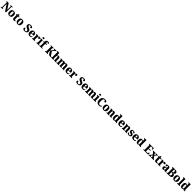

<svg xmlns="http://www.w3.org/2000/svg" viewBox="2873 -8358 15954 15954"><g transform="rotate(45 10850.5 -381.0)"><path d="M23 0V-56H50Q68 -56 81.5 -60Q95 -64 102 -77.5Q109 -91 109 -119V-599Q109 -625 102 -637.5Q95 -650 83 -654Q71 -658 57 -658H23V-714H255L574 -228V-599Q574 -622 567.5 -635Q561 -648 549.5 -653Q538 -658 524 -658H489V-714H736V-658H701Q686 -658 674.5 -652.5Q663 -647 656.5 -633Q650 -619 650 -595V0H546L185 -547V-119Q185 -91 190 -77.5Q195 -64 206.5 -60Q218 -56 235 -56H271V0Z M1039 10Q922 10 855 -59.5Q788 -129 788 -270Q788 -411 852.5 -480.5Q917 -550 1042 -550Q1159 -550 1226.5 -480.5Q1294 -411 1294 -270Q1294 -129 1229.5 -59.5Q1165 10 1039 10ZM1041 -56Q1073 -56 1091.5 -80.5Q1110 -105 1118 -153Q1126 -201 1126 -270Q1126 -376 1107 -429.5Q1088 -483 1040 -483Q994 -483 975 -429.5Q956 -376 956 -270Q956 -165 975.5 -110.5Q995 -56 1041 -56Z M1578 10Q1506 10 1465.5 -25.5Q1425 -61 1425 -149V-467H1355V-519Q1391 -520 1416.5 -534.5Q1442 -549 1455 -565Q1469 -579 1480 -603Q1491 -627 1498 -660H1591V-536H1709V-467H1591V-163Q1591 -120 1603 -99.5Q1615 -79 1648 -79Q1667 -79 1685 -81.5Q1703 -84 1718 -88V-18Q1702 -10 1666 0Q1630 10 1578 10Z M2028 10Q1911 10 1844 -59.5Q1777 -129 1777 -270Q1777 -411 1841.5 -480.5Q1906 -550 2031 -550Q2148 -550 2215.5 -480.5Q2283 -411 2283 -270Q2283 -129 2218.5 -59.5Q2154 10 2028 10ZM2030 -56Q2062 -56 2080.5 -80.5Q2099 -105 2107 -153Q2115 -201 2115 -270Q2115 -376 2096 -429.5Q2077 -483 2029 -483Q1983 -483 1964 -429.5Q1945 -376 1945 -270Q1945 -165 1964.5 -110.5Q1984 -56 2030 -56Z M2845 10Q2774 10 2728.5 -3Q2683 -16 2657 -37Q2631 -58 2621 -82.5Q2611 -107 2611 -129Q2611 -167 2627 -189Q2643 -211 2669 -220Q2695 -229 2725 -229Q2725 -168 2745 -128.5Q2765 -89 2796.5 -70.5Q2828 -52 2863 -52Q2915 -52 2943 -83Q2971 -114 2971 -156Q2971 -190 2951.5 -214Q2932 -238 2896 -258.5Q2860 -279 2809 -301Q2740 -332 2701 -365.5Q2662 -399 2646 -439Q2630 -479 2630 -525Q2630 -587 2662 -631.5Q2694 -676 2749 -700Q2804 -724 2873 -724Q2946 -724 2992 -706Q3038 -688 3060.5 -660Q3083 -632 3083 -601Q3083 -566 3054.5 -542.5Q3026 -519 2958 -519Q2958 -553 2946.5 -585.5Q2935 -618 2911.5 -639.5Q2888 -661 2854 -661Q2816 -661 2791 -639Q2766 -617 2766 -574Q2766 -549 2778.5 -526.5Q2791 -504 2826 -480.5Q2861 -457 2928 -428Q2996 -399 3035.5 -366Q3075 -333 3092 -294Q3109 -255 3109 -206Q3109 -141 3076.5 -92.5Q3044 -44 2984.5 -17Q2925 10 2845 10Z M3434 10Q3307 10 3244 -62.5Q3181 -135 3181 -265Q3181 -406 3244.5 -478Q3308 -550 3423 -550Q3530 -550 3591.5 -488.5Q3653 -427 3653 -308V-256H3348Q3350 -158 3382 -112.5Q3414 -67 3475 -67Q3523 -67 3552.5 -92.5Q3582 -118 3597 -155Q3613 -150 3623.5 -138.5Q3634 -127 3634 -108Q3634 -81 3614 -53.5Q3594 -26 3550 -8Q3506 10 3434 10ZM3489 -322Q3489 -398 3474.5 -440Q3460 -482 3427 -482Q3393 -482 3371.5 -441Q3350 -400 3350 -322Z M3702 0V-56H3706Q3728 -56 3743 -61Q3758 -66 3766.5 -81.5Q3775 -97 3775 -128V-412Q3775 -442 3768 -456.5Q3761 -471 3747 -475.5Q3733 -480 3713 -480H3709V-536H3914L3933 -440H3938Q3953 -477 3973 -501Q3993 -525 4019.5 -536.5Q4046 -548 4083 -548Q4137 -548 4161 -522Q4185 -496 4185 -456Q4185 -407 4150 -384Q4115 -361 4055 -361Q4055 -389 4052 -407.5Q4049 -426 4040 -436Q4031 -446 4013 -446Q3995 -446 3981.5 -431Q3968 -416 3959 -391Q3950 -366 3945.5 -336Q3941 -306 3941 -276V-123Q3941 -94 3948.5 -79.5Q3956 -65 3970 -60.5Q3984 -56 4001 -56H4033V0Z M4212 0V-56H4223Q4242 -56 4256 -62.5Q4270 -69 4277.5 -84.5Q4285 -100 4285 -128V-413Q4285 -440 4277 -454Q4269 -468 4255 -474Q4241 -480 4224 -480H4208V-536H4450V-127Q4450 -99 4458 -83.5Q4466 -68 4480.5 -62Q4495 -56 4513 -56H4523V0ZM4363 -624Q4325 -624 4299 -642.5Q4273 -661 4273 -698Q4273 -737 4299 -754.5Q4325 -772 4363 -772Q4400 -772 4427.5 -754.5Q4455 -737 4455 -698Q4455 -661 4427.5 -642.5Q4400 -624 4363 -624Z M4556 0V-56H4580Q4591 -56 4605.5 -60Q4620 -64 4631 -77.5Q4642 -91 4642 -119V-462H4560V-536H4642V-569Q4642 -664 4688.5 -716.5Q4735 -769 4844 -769Q4909 -769 4943 -757.5Q4977 -746 4989.5 -729.5Q5002 -713 5002 -695Q5002 -676 4992.5 -659.5Q4983 -643 4958.5 -633Q4934 -623 4888 -623Q4888 -638 4885.5 -658Q4883 -678 4875 -693.5Q4867 -709 4852 -709Q4830 -709 4818.5 -683Q4807 -657 4807 -590V-536H4935V-462H4807V-119Q4807 -91 4817.5 -77.5Q4828 -64 4842.5 -60Q4857 -56 4870 -56H4917V0Z M5220 0V-56H5255Q5269 -56 5280.5 -61Q5292 -66 5299 -78Q5306 -90 5306 -110V-606Q5306 -625 5300 -636Q5294 -647 5283.5 -652.5Q5273 -658 5259 -658H5220V-714H5549V-658H5520Q5508 -658 5498 -652.5Q5488 -647 5482.5 -635.5Q5477 -624 5477 -604V-349L5615 -523Q5634 -547 5646.5 -564.5Q5659 -582 5665.5 -597.5Q5672 -613 5672 -628Q5672 -645 5659.5 -652Q5647 -659 5616 -659V-714H5885V-659Q5859 -659 5835.5 -648Q5812 -637 5790.5 -617.5Q5769 -598 5747 -573L5621 -430L5807 -142Q5828 -110 5844 -91Q5860 -72 5875.5 -64Q5891 -56 5912 -56H5917V0H5840Q5791 0 5757.5 -6Q5724 -12 5701 -26Q5678 -40 5659 -63.5Q5640 -87 5620 -122L5509 -313L5477 -280V-110Q5477 -91 5484 -79Q5491 -67 5502.5 -61.5Q5514 -56 5528 -56H5549V0Z M5934 0V-56H5939Q5958 -56 5973 -60.5Q5988 -65 5996.5 -80Q6005 -95 6005 -124V-645Q6005 -671 5993.5 -683.5Q5982 -696 5967.5 -700Q5953 -704 5943 -704H5930V-760H6171V-599Q6171 -575 6170.5 -550.5Q6170 -526 6169 -505.5Q6168 -485 6167 -472H6174Q6185 -493 6202.5 -510.5Q6220 -528 6247 -539Q6274 -550 6313 -550Q6391 -550 6429 -504.5Q6467 -459 6467 -357V-126Q6467 -96 6473 -81Q6479 -66 6491.5 -61Q6504 -56 6525 -56H6528V0H6301V-325Q6301 -389 6287.5 -424Q6274 -459 6239 -459Q6212 -459 6197 -437Q6182 -415 6177 -380Q6172 -345 6172 -306V-121Q6172 -93 6179 -79Q6186 -65 6199.5 -60.5Q6213 -56 6233 -56H6237V0Z M6567 0V-56H6573Q6594 -56 6608.5 -60.5Q6623 -65 6631 -80Q6639 -95 6639 -124V-419Q6639 -447 6631 -461Q6623 -475 6608.5 -479.5Q6594 -484 6574 -484H6570V-536H6788L6800 -467H6805Q6825 -505 6859 -527.5Q6893 -550 6957 -550Q6991 -550 7017.5 -541Q7044 -532 7063 -514Q7082 -496 7093 -467H7097Q7115 -505 7151.5 -527.5Q7188 -550 7246 -550Q7322 -550 7364 -504.5Q7406 -459 7406 -357V-126Q7406 -96 7412 -81Q7418 -66 7431 -61Q7444 -56 7465 -56H7468V0H7241V-325Q7241 -389 7226.5 -424Q7212 -459 7176 -459Q7151 -459 7135 -439.5Q7119 -420 7111.5 -388Q7104 -356 7104 -318V-126Q7104 -96 7110 -81Q7116 -66 7128.5 -61Q7141 -56 7162 -56H7166V0H6939V-325Q6939 -389 6926 -424Q6913 -459 6876 -459Q6850 -459 6834 -437.5Q6818 -416 6811 -381.5Q6804 -347 6804 -306V-121Q6804 -93 6811 -79Q6818 -65 6832 -60.5Q6846 -56 6867 -56H6870V0Z M7785 10Q7658 10 7595 -62.5Q7532 -135 7532 -265Q7532 -406 7595.5 -478Q7659 -550 7774 -550Q7881 -550 7942.5 -488.5Q8004 -427 8004 -308V-256H7699Q7701 -158 7733 -112.5Q7765 -67 7826 -67Q7874 -67 7903.5 -92.5Q7933 -118 7948 -155Q7964 -150 7974.5 -138.5Q7985 -127 7985 -108Q7985 -81 7965 -53.5Q7945 -26 7901 -8Q7857 10 7785 10ZM7840 -322Q7840 -398 7825.5 -440Q7811 -482 7778 -482Q7744 -482 7722.5 -441Q7701 -400 7701 -322Z M8053 0V-56H8057Q8079 -56 8094 -61Q8109 -66 8117.5 -81.5Q8126 -97 8126 -128V-412Q8126 -442 8119 -456.5Q8112 -471 8098 -475.5Q8084 -480 8064 -480H8060V-536H8265L8284 -440H8289Q8304 -477 8324 -501Q8344 -525 8370.5 -536.5Q8397 -548 8434 -548Q8488 -548 8512 -522Q8536 -496 8536 -456Q8536 -407 8501 -384Q8466 -361 8406 -361Q8406 -389 8403 -407.5Q8400 -426 8391 -436Q8382 -446 8364 -446Q8346 -446 8332.5 -431Q8319 -416 8310 -391Q8301 -366 8296.5 -336Q8292 -306 8292 -276V-123Q8292 -94 8299.5 -79.5Q8307 -65 8321 -60.5Q8335 -56 8352 -56H8384V0Z M9071 10Q9000 10 8954.5 -3Q8909 -16 8883 -37Q8857 -58 8847 -82.5Q8837 -107 8837 -129Q8837 -167 8853 -189Q8869 -211 8895 -220Q8921 -229 8951 -229Q8951 -168 8971 -128.5Q8991 -89 9022.5 -70.5Q9054 -52 9089 -52Q9141 -52 9169 -83Q9197 -114 9197 -156Q9197 -190 9177.5 -214Q9158 -238 9122 -258.5Q9086 -279 9035 -301Q8966 -332 8927 -365.5Q8888 -399 8872 -439Q8856 -479 8856 -525Q8856 -587 8888 -631.5Q8920 -676 8975 -700Q9030 -724 9099 -724Q9172 -724 9218 -706Q9264 -688 9286.5 -660Q9309 -632 9309 -601Q9309 -566 9280.5 -542.5Q9252 -519 9184 -519Q9184 -553 9172.5 -585.5Q9161 -618 9137.5 -639.5Q9114 -661 9080 -661Q9042 -661 9017 -639Q8992 -617 8992 -574Q8992 -549 9004.5 -526.5Q9017 -504 9052 -480.5Q9087 -457 9154 -428Q9222 -399 9261.5 -366Q9301 -333 9318 -294Q9335 -255 9335 -206Q9335 -141 9302.5 -92.5Q9270 -44 9210.5 -17Q9151 10 9071 10Z M9660 10Q9533 10 9470 -62.5Q9407 -135 9407 -265Q9407 -406 9470.5 -478Q9534 -550 9649 -550Q9756 -550 9817.5 -488.5Q9879 -427 9879 -308V-256H9574Q9576 -158 9608 -112.5Q9640 -67 9701 -67Q9749 -67 9778.5 -92.5Q9808 -118 9823 -155Q9839 -150 9849.5 -138.5Q9860 -127 9860 -108Q9860 -81 9840 -53.5Q9820 -26 9776 -8Q9732 10 9660 10ZM9715 -322Q9715 -398 9700.5 -440Q9686 -482 9653 -482Q9619 -482 9597.5 -441Q9576 -400 9576 -322Z M9930 0V-56H9936Q9957 -56 9971.5 -60.5Q9986 -65 9994 -80Q10002 -95 10002 -124V-419Q10002 -447 9994 -461Q9986 -475 9971.5 -479.5Q9957 -484 9937 -484H9933V-536H10151L10163 -467H10168Q10188 -505 10222 -527.5Q10256 -550 10320 -550Q10354 -550 10380.5 -541Q10407 -532 10426 -514Q10445 -496 10456 -467H10460Q10478 -505 10514.5 -527.5Q10551 -550 10609 -550Q10685 -550 10727 -504.5Q10769 -459 10769 -357V-126Q10769 -96 10775 -81Q10781 -66 10794 -61Q10807 -56 10828 -56H10831V0H10604V-325Q10604 -389 10589.5 -424Q10575 -459 10539 -459Q10514 -459 10498 -439.5Q10482 -420 10474.5 -388Q10467 -356 10467 -318V-126Q10467 -96 10473 -81Q10479 -66 10491.5 -61Q10504 -56 10525 -56H10529V0H10302V-325Q10302 -389 10289 -424Q10276 -459 10239 -459Q10213 -459 10197 -437.5Q10181 -416 10174 -381.5Q10167 -347 10167 -306V-121Q10167 -93 10174 -79Q10181 -65 10195 -60.5Q10209 -56 10230 -56H10233V0Z M10867 0V-56H10878Q10897 -56 10911 -62.5Q10925 -69 10932.5 -84.5Q10940 -100 10940 -128V-413Q10940 -440 10932 -454Q10924 -468 10910 -474Q10896 -480 10879 -480H10863V-536H11105V-127Q11105 -99 11113 -83.5Q11121 -68 11135.5 -62Q11150 -56 11168 -56H11178V0ZM11018 -624Q10980 -624 10954 -642.5Q10928 -661 10928 -698Q10928 -737 10954 -754.5Q10980 -772 11018 -772Q11055 -772 11082.5 -754.5Q11110 -737 11110 -698Q11110 -661 11082.5 -642.5Q11055 -624 11018 -624Z M11578 10Q11468 10 11394.5 -36Q11321 -82 11284 -164.5Q11247 -247 11247 -358Q11247 -467 11284.5 -549Q11322 -631 11396.5 -677.5Q11471 -724 11580 -724Q11655 -724 11704.5 -708Q11754 -692 11779 -665.5Q11804 -639 11804 -606Q11804 -568 11771 -542Q11738 -516 11672 -516Q11672 -550 11662.5 -582Q11653 -614 11631 -635.5Q11609 -657 11571 -657Q11517 -657 11485.5 -622Q11454 -587 11440.5 -520Q11427 -453 11427 -358Q11427 -259 11444.5 -195.5Q11462 -132 11501.5 -102Q11541 -72 11607 -72Q11656 -72 11690.5 -87.5Q11725 -103 11749 -126Q11773 -149 11789 -172Q11796 -165 11800 -152Q11804 -139 11804 -128Q11804 -106 11793.5 -82Q11783 -58 11758 -37Q11733 -16 11689 -3Q11645 10 11578 10Z M12135 10Q12018 10 11951 -59.5Q11884 -129 11884 -270Q11884 -411 11948.5 -480.5Q12013 -550 12138 -550Q12255 -550 12322.5 -480.5Q12390 -411 12390 -270Q12390 -129 12325.5 -59.5Q12261 10 12135 10ZM12137 -56Q12169 -56 12187.5 -80.5Q12206 -105 12214 -153Q12222 -201 12222 -270Q12222 -376 12203 -429.5Q12184 -483 12136 -483Q12090 -483 12071 -429.5Q12052 -376 12052 -270Q12052 -165 12071.5 -110.5Q12091 -56 12137 -56Z M12446 0V-56H12451Q12472 -56 12487 -60.5Q12502 -65 12509.5 -80Q12517 -95 12517 -124V-416Q12517 -444 12510 -457.5Q12503 -471 12489 -475.5Q12475 -480 12455 -480H12451V-536H12667L12680 -467H12684Q12704 -504 12735.5 -527Q12767 -550 12826 -550Q12901 -550 12940 -504.5Q12979 -459 12979 -357V-126Q12979 -96 12985 -81Q12991 -66 13003.5 -61Q13016 -56 13037 -56H13041V0H12814V-325Q12814 -389 12801.5 -424.5Q12789 -460 12754 -460Q12728 -460 12712 -438Q12696 -416 12689.5 -381.5Q12683 -347 12683 -306V-121Q12683 -93 12690 -79Q12697 -65 12711 -60.5Q12725 -56 12745 -56H12749V0Z M13294 10Q13233 10 13190.5 -19Q13148 -48 13125.5 -109.5Q13103 -171 13103 -267Q13103 -364 13125.5 -426Q13148 -488 13190 -518Q13232 -548 13292 -548Q13344 -548 13375 -527.5Q13406 -507 13426 -476H13430Q13429 -499 13428.5 -529.5Q13428 -560 13428 -588V-643Q13428 -670 13417.5 -683Q13407 -696 13390.5 -700Q13374 -704 13353 -704H13345V-760H13594V-134Q13594 -104 13602 -86.5Q13610 -69 13625.5 -62.5Q13641 -56 13663 -56H13671V0H13473L13444 -75H13439Q13418 -35 13383.5 -12.5Q13349 10 13294 10ZM13345 -67Q13393 -67 13410.5 -117.5Q13428 -168 13428 -269Q13428 -367 13410.5 -420Q13393 -473 13345 -473Q13318 -473 13301.5 -449.5Q13285 -426 13277.5 -380Q13270 -334 13270 -268Q13270 -167 13287 -117Q13304 -67 13345 -67Z M13980 10Q13853 10 13790 -62.5Q13727 -135 13727 -265Q13727 -406 13790.5 -478Q13854 -550 13969 -550Q14076 -550 14137.5 -488.5Q14199 -427 14199 -308V-256H13894Q13896 -158 13928 -112.5Q13960 -67 14021 -67Q14069 -67 14098.5 -92.5Q14128 -118 14143 -155Q14159 -150 14169.5 -138.5Q14180 -127 14180 -108Q14180 -81 14160 -53.5Q14140 -26 14096 -8Q14052 10 13980 10ZM14035 -322Q14035 -398 14020.5 -440Q14006 -482 13973 -482Q13939 -482 13917.5 -441Q13896 -400 13896 -322Z M14250 0V-56H14255Q14276 -56 14291 -60.5Q14306 -65 14313.5 -80Q14321 -95 14321 -124V-416Q14321 -444 14314 -457.5Q14307 -471 14293 -475.5Q14279 -480 14259 -480H14255V-536H14471L14484 -467H14488Q14508 -504 14539.5 -527Q14571 -550 14630 -550Q14705 -550 14744 -504.5Q14783 -459 14783 -357V-126Q14783 -96 14789 -81Q14795 -66 14807.5 -61Q14820 -56 14841 -56H14845V0H14618V-325Q14618 -389 14605.5 -424.5Q14593 -460 14558 -460Q14532 -460 14516 -438Q14500 -416 14493.5 -381.5Q14487 -347 14487 -306V-121Q14487 -93 14494 -79Q14501 -65 14515 -60.5Q14529 -56 14549 -56H14553V0Z M15090 10Q15017 10 14974 -5Q14931 -20 14913 -46Q14895 -72 14895 -105Q14895 -133 14907.5 -149.5Q14920 -166 14940.5 -173.5Q14961 -181 14986 -181Q14986 -116 15015 -85Q15044 -54 15093 -54Q15139 -54 15159 -73Q15179 -92 15179 -120Q15179 -140 15167 -154.5Q15155 -169 15130.5 -181.5Q15106 -194 15066 -208Q15011 -227 14974 -249.5Q14937 -272 14919 -304Q14901 -336 14901 -385Q14901 -468 14959 -508.5Q15017 -549 15112 -549Q15174 -549 15211 -535Q15248 -521 15265.5 -499Q15283 -477 15283 -453Q15283 -419 15260 -402Q15237 -385 15187 -385Q15187 -434 15162 -460Q15137 -486 15098 -486Q15066 -486 15046.5 -471.5Q15027 -457 15027 -429Q15027 -398 15051 -380.5Q15075 -363 15140 -340Q15190 -322 15227 -301Q15264 -280 15284 -248Q15304 -216 15304 -166Q15304 -86 15249.5 -38Q15195 10 15090 10Z M15623 10Q15496 10 15433 -62.5Q15370 -135 15370 -265Q15370 -406 15433.5 -478Q15497 -550 15612 -550Q15719 -550 15780.5 -488.5Q15842 -427 15842 -308V-256H15537Q15539 -158 15571 -112.5Q15603 -67 15664 -67Q15712 -67 15741.5 -92.5Q15771 -118 15786 -155Q15802 -150 15812.5 -138.5Q15823 -127 15823 -108Q15823 -81 15803 -53.5Q15783 -26 15739 -8Q15695 10 15623 10ZM15678 -322Q15678 -398 15663.5 -440Q15649 -482 15616 -482Q15582 -482 15560.5 -441Q15539 -400 15539 -322Z M16108 10Q16047 10 16004.5 -19Q15962 -48 15939.5 -109.5Q15917 -171 15917 -267Q15917 -364 15939.5 -426Q15962 -488 16004 -518Q16046 -548 16106 -548Q16158 -548 16189 -527.5Q16220 -507 16240 -476H16244Q16243 -499 16242.5 -529.5Q16242 -560 16242 -588V-643Q16242 -670 16231.5 -683Q16221 -696 16204.5 -700Q16188 -704 16167 -704H16159V-760H16408V-134Q16408 -104 16416 -86.5Q16424 -69 16439.5 -62.5Q16455 -56 16477 -56H16485V0H16287L16258 -75H16253Q16232 -35 16197.5 -12.5Q16163 10 16108 10ZM16159 -67Q16207 -67 16224.5 -117.5Q16242 -168 16242 -269Q16242 -367 16224.5 -420Q16207 -473 16159 -473Q16132 -473 16115.5 -449.5Q16099 -426 16091.5 -380Q16084 -334 16084 -268Q16084 -167 16101 -117Q16118 -67 16159 -67Z M16783 0V-56H16824Q16839 -56 16849 -62Q16859 -68 16864 -80Q16869 -92 16869 -109V-600Q16869 -626 16862.5 -638Q16856 -650 16845.5 -654Q16835 -658 16822 -658H16783V-714H17323L17326 -527H17253L17249 -575Q17247 -601 17240 -617.5Q17233 -634 17219.5 -642Q17206 -650 17182 -650H17039V-405H17261V-342H17039V-64H17209Q17231 -64 17245 -73.5Q17259 -83 17267.5 -100Q17276 -117 17279 -139L17286 -187H17358L17351 0Z M17395 0V-56H17404Q17426 -56 17441.5 -62Q17457 -68 17471.5 -82Q17486 -96 17505 -120L17624 -270L17506 -427Q17492 -445 17479 -456.5Q17466 -468 17453 -474Q17440 -480 17425 -480H17413V-536H17726V-480H17723Q17694 -480 17684.5 -471.5Q17675 -463 17675 -451Q17675 -441 17680 -430.5Q17685 -420 17696 -405L17745 -342L17784 -396Q17795 -411 17802.5 -424Q17810 -437 17810 -450Q17810 -468 17798.5 -474Q17787 -480 17767 -480H17764V-536H17982V-480H17973Q17956 -480 17942.5 -474.5Q17929 -469 17915.5 -455Q17902 -441 17881 -415L17783 -292L17920 -109Q17935 -90 17947 -78.5Q17959 -67 17971.5 -61.5Q17984 -56 17995 -56H18007V0H17686V-56H17690Q17719 -56 17732.5 -64.5Q17746 -73 17746 -89Q17746 -100 17740 -114.5Q17734 -129 17711 -158L17661 -222L17601 -137Q17593 -125 17586 -113Q17579 -101 17579 -89Q17579 -73 17592 -64.5Q17605 -56 17636 -56H17640V0Z M18258 10Q18186 10 18145.5 -25.5Q18105 -61 18105 -149V-467H18035V-519Q18071 -520 18096.5 -534.5Q18122 -549 18135 -565Q18149 -579 18160 -603Q18171 -627 18178 -660H18271V-536H18389V-467H18271V-163Q18271 -120 18283 -99.5Q18295 -79 18328 -79Q18347 -79 18365 -81.5Q18383 -84 18398 -88V-18Q18382 -10 18346 0Q18310 10 18258 10Z M18429 0V-56H18433Q18455 -56 18470 -61Q18485 -66 18493.5 -81.5Q18502 -97 18502 -128V-412Q18502 -442 18495 -456.5Q18488 -471 18474 -475.5Q18460 -480 18440 -480H18436V-536H18641L18660 -440H18665Q18680 -477 18700 -501Q18720 -525 18746.5 -536.5Q18773 -548 18810 -548Q18864 -548 18888 -522Q18912 -496 18912 -456Q18912 -407 18877 -384Q18842 -361 18782 -361Q18782 -389 18779 -407.5Q18776 -426 18767 -436Q18758 -446 18740 -446Q18722 -446 18708.5 -431Q18695 -416 18686 -391Q18677 -366 18672.5 -336Q18668 -306 18668 -276V-123Q18668 -94 18675.5 -79.5Q18683 -65 18697 -60.5Q18711 -56 18728 -56H18760V0Z M19093 10Q19053 10 19019.5 -8Q18986 -26 18966 -62Q18946 -98 18946 -154Q18946 -236 18997.5 -274.5Q19049 -313 19154 -317L19230 -320V-374Q19230 -412 19225 -436.5Q19220 -461 19207.5 -473.5Q19195 -486 19175 -486Q19156 -486 19144 -473.5Q19132 -461 19125.5 -437Q19119 -413 19119 -378Q19051 -378 19018 -394Q18985 -410 18985 -446Q18985 -483 19012.5 -506Q19040 -529 19086.5 -539.5Q19133 -550 19188 -550Q19292 -550 19344 -512Q19396 -474 19396 -380V-126Q19396 -99 19401 -84Q19406 -69 19418.5 -62.5Q19431 -56 19452 -56H19455V0H19261L19239 -64H19230Q19210 -38 19191.5 -21.5Q19173 -5 19150.5 2.5Q19128 10 19093 10ZM19158 -65Q19180 -65 19196.5 -80.5Q19213 -96 19222 -124.5Q19231 -153 19231 -191V-265L19197 -262Q19166 -260 19148 -246.5Q19130 -233 19122.5 -209.5Q19115 -186 19115 -150Q19115 -122 19119.5 -103Q19124 -84 19133.5 -74.5Q19143 -65 19158 -65Z M19504 0V-56H19547Q19561 -56 19571 -62.5Q19581 -69 19586 -82Q19591 -95 19591 -115V-600Q19591 -624 19584 -636.5Q19577 -649 19566.5 -653.5Q19556 -658 19544 -658H19504V-714H19802Q19940 -714 20012.5 -673.5Q20085 -633 20085 -539Q20085 -494 20066 -462Q20047 -430 20016 -410.5Q19985 -391 19948 -381V-376Q19997 -367 20033.5 -345Q20070 -323 20091 -286.5Q20112 -250 20112 -197Q20112 -98 20042.5 -49Q19973 0 19830 0ZM19817 -64Q19872 -64 19901 -94Q19930 -124 19930 -200Q19930 -248 19918 -279.5Q19906 -311 19881.5 -326.5Q19857 -342 19819 -342H19761V-64ZM19794 -406Q19833 -406 19858 -418.5Q19883 -431 19895 -459Q19907 -487 19907 -531Q19907 -599 19878 -624.5Q19849 -650 19792 -650H19761V-406Z M20437 10Q20320 10 20253 -59.5Q20186 -129 20186 -270Q20186 -411 20250.5 -480.5Q20315 -550 20440 -550Q20557 -550 20624.5 -480.5Q20692 -411 20692 -270Q20692 -129 20627.5 -59.5Q20563 10 20437 10ZM20439 -56Q20471 -56 20489.5 -80.5Q20508 -105 20516 -153Q20524 -201 20524 -270Q20524 -376 20505 -429.5Q20486 -483 20438 -483Q20392 -483 20373 -429.5Q20354 -376 20354 -270Q20354 -165 20373.5 -110.5Q20393 -56 20439 -56Z M20750 0V-56H20761Q20780 -56 20793.5 -62Q20807 -68 20815 -83.5Q20823 -99 20823 -127V-645Q20823 -671 20811.5 -683.5Q20800 -696 20785.5 -700Q20771 -704 20761 -704H20750V-760H20989V-127Q20989 -99 20997 -83.5Q21005 -68 21019.5 -62Q21034 -56 21051 -56H21062V0Z M21309 10Q21248 10 21205.5 -19Q21163 -48 21140.5 -109.5Q21118 -171 21118 -267Q21118 -364 21140.5 -426Q21163 -488 21205 -518Q21247 -548 21307 -548Q21359 -548 21390 -527.5Q21421 -507 21441 -476H21445Q21444 -499 21443.5 -529.5Q21443 -560 21443 -588V-643Q21443 -670 21432.5 -683Q21422 -696 21405.5 -700Q21389 -704 21368 -704H21360V-760H21609V-134Q21609 -104 21617 -86.5Q21625 -69 21640.5 -62.5Q21656 -56 21678 -56H21686V0H21488L21459 -75H21454Q21433 -35 21398.5 -12.5Q21364 10 21309 10ZM21360 -67Q21408 -67 21425.5 -117.5Q21443 -168 21443 -269Q21443 -367 21425.5 -420Q21408 -473 21360 -473Q21333 -473 21316.5 -449.5Q21300 -426 21292.5 -380Q21285 -334 21285 -268Q21285 -167 21302 -117Q21319 -67 21360 -67Z"/></g></svg>

Font: Noto Serif Khmer SemiCondensed ExtraBold
Style: Regular
Weight: 800
Width: 4
Designer: Danh Hong and the Monotype Design Team
Foundry: Monotype Imaging Inc.
Version: Version 2.004